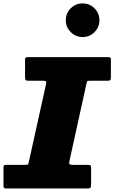

<svg xmlns="http://www.w3.org/2000/svg" viewBox="-40 -1076 653 1096"><path d="M431.5 -864.5Q471.5 -864.5 499.5 -892.8Q527.5 -921 527.5 -960.5Q527.5 -1000.5 499.5 -1028.5Q471.5 -1056.5 431.5 -1056.5Q392 -1056.5 363.8 -1028.5Q335.5 -1000.5 335.5 -960.5Q335.5 -921 363.8 -892.8Q392 -864.5 431.5 -864.5ZM-20 -16.5Q-20 -4.5 -16 -2.2Q-12 0 0 0H455Q471.5 0 475.8 -4.2Q480 -8.5 480 -25.5V-115.5Q480 -129 476 -132Q472 -135 458 -135H379Q360 -135 356.8 -138.8Q353.5 -142.5 356.5 -157.5L454 -600.5Q456.5 -610.5 458.5 -612.8Q460.5 -615 473 -615H571Q585 -615 589 -618.5Q593 -622 593 -636.5V-729.5Q593 -741.5 591 -745.8Q589 -750 577 -750H120Q109.5 -750 106.2 -746.5Q103 -743 103 -732V-638.5Q103 -623.5 106.2 -619.2Q109.5 -615 124 -615H205Q220 -615 222.8 -611.2Q225.5 -607.5 222.5 -594.5L125 -153.5Q122.5 -142 120.5 -138.5Q118.5 -135 104 -135H0Q-11.5 -135 -15.8 -133Q-20 -131 -20 -119.5Z"/></svg>

Font: Besley Black
Style: Italic
Weight: 900
Italic angle: -13°
Designer: Owen Earl
Foundry: indestructible type*
Version: Version 2.001